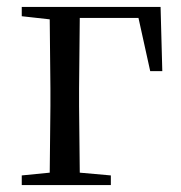

<svg xmlns="http://www.w3.org/2000/svg" viewBox="-20 -536 525 556"><path d="M43 -489 124 -480 126 -280V-229L124 -36L43 -28V0H301V-28L211 -36L209 -229V-280L211 -484H381L415 -330H450L445 -516H43Z"/></svg>

Font: Source Han Serif KR
Style: Regular
Weight: 400
Designer: Ryoko NISHIZUKA 西塚涼子 (kana & ideographs); Frank Grießhammer (Latin, Greek & Cyrillic); Wenlong ZHANG 张文龙 (bopomofo); San
Foundry: Adobe
Version: Version 2.001;hotconv 1.1.0;makeotfexe 2.6.0